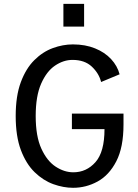

<svg xmlns="http://www.w3.org/2000/svg" viewBox="-20 -928 690 960"><path d="M297 -908.5H400.5V-795H297ZM345.5 11Q297 11 246.5 -7.2Q196 -25.5 153.2 -67Q110.5 -108.5 84.5 -177.5Q58.5 -246.5 58.5 -348Q58.5 -448 84 -516.8Q109.5 -585.5 151.5 -627.2Q193.5 -669 244 -687.5Q294.5 -706 344.5 -706Q406.5 -706 455.2 -686.2Q504 -666.5 535.5 -632.5Q567 -598.5 578 -556.5L485.5 -518Q475 -561 439.2 -594.8Q403.5 -628.5 342.5 -628.5Q297.5 -628.5 255.2 -600Q213 -571.5 185.8 -509.8Q158.5 -448 158.5 -348Q158.5 -246.5 186.8 -184.8Q215 -123 258.2 -94.8Q301.5 -66.5 346.5 -66.5Q412.5 -66.5 457.5 -117.5Q502.5 -168.5 502.5 -282.5H339.5V-360H597.5V-305.5Q597.5 -191 561.5 -121.5Q525.5 -52 468 -20.5Q410.5 11 345.5 11Z"/></svg>

Font: Trispace
Style: Regular
Weight: 400
Designer: Tyler Finck
Foundry: Etcetera Type Company
Version: Version 1.210; ttfautohint (v1.8.3)